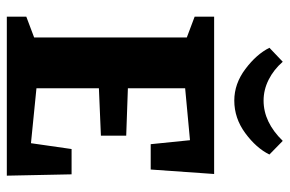

<svg xmlns="http://www.w3.org/2000/svg" viewBox="-163 -686 849 563"><g transform="rotate(90 261.5 -404.5)"><path d="M274.9 -667Q225.6 -667 182.4 -699.5Q139.2 -731.9 120.1 -770L161.1 -809.1Q184.1 -782.7 213.6 -767.8Q243.2 -752.9 274.9 -752.9Q338.4 -752.9 393.1 -809.1L433.1 -770Q414.1 -731.4 370.4 -699.2Q326.7 -667 274.9 -667ZM28.8 0V-57.1L89.8 -80.1V-527.8L28.8 -550.8V-607.9H490.2L477.1 -421.9H402.8L391.1 -537.1L238.8 -522.9V-355L377.9 -350.1V-275.9L238.8 -270V-86.9L399.9 -70.8L417 -189.9H491.2L495.1 0Z"/></g></svg>

Font: Grenze
Style: Bold
Weight: 700
Designer: Renata Polastri
Foundry: Omnibus-Type
Version: Version 1.002;PS 001.002;hotconv 1.0.88;makeotf.lib2.5.64775